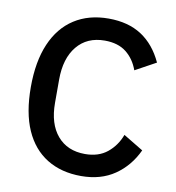

<svg xmlns="http://www.w3.org/2000/svg" viewBox="-81 -783 796 867"><g transform="rotate(10 317.0 -349.0)"><path d="M348 12Q257 12 191 -28.5Q125 -69 90 -148Q55 -227 55 -345Q55 -462 90 -543.5Q125 -625 191 -667.5Q257 -710 348 -710Q438 -710 499.5 -670Q561 -630 597 -552L502 -500Q484 -550 446.5 -579.5Q409 -609 348 -609Q267 -609 221 -553Q175 -497 175 -400V-293Q175 -197 221 -143Q267 -89 348 -89Q410 -89 450 -121.5Q490 -154 509 -205L600 -150Q565 -75 501.5 -31.5Q438 12 348 12Z"/></g></svg>

Font: IBM Plex Sans Medium
Style: Regular
Weight: 500
Designer: Mike Abbink, Paul van der Laan, Pieter van Rosmalen
Foundry: Bold Monday
Version: Version 3.201